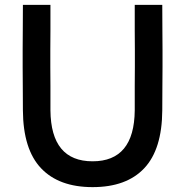

<svg xmlns="http://www.w3.org/2000/svg" viewBox="-20 -753 760 788"><path d="M74 -733H187Q187 -672 187 -628Q187 -584 186.5 -548.5Q186 -513 186.5 -478Q187 -443 187 -400.5Q187 -358 187 -300Q189 -91 360 -91Q531 -91 533 -300Q533 -358 533 -400.5Q533 -443 533.5 -478Q534 -513 533.5 -548.5Q533 -584 533 -628Q533 -672 533 -733H646Q646 -672 646.5 -628Q647 -584 647 -548.5Q647 -513 647 -478Q647 -443 646.5 -400.5Q646 -358 646 -300Q645 -140 572 -62.5Q499 15 360 15Q222 15 148.5 -62.5Q75 -140 74 -300Q74 -358 73.5 -400.5Q73 -443 73 -478Q73 -513 73 -548.5Q73 -584 73.5 -628Q74 -672 74 -733Z"/></svg>

Font: Kreadon Light
Style: Bold
Weight: 600
Designer: Reiya WATANABE
Foundry: StudioGnu
Version: Version 1.003; ttfautohint (v1.8.4.7-5d5b);gftools[0.9.32]